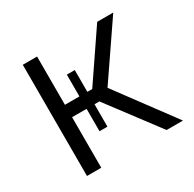

<svg xmlns="http://www.w3.org/2000/svg" viewBox="-121 -650 788 779"><g transform="rotate(-30 273.0 -260.5)"><path d="M326.2 -268.1 524.9 0H448.2L270 -236.8H247.1V-131.8H210V-236.8H142.1V0H75.2V-521H142.1V-294.9H210V-397H247.1V-294.9H270L423.8 -521H499Z"/></g></svg>

Font: Rawline
Style: Regular
Weight: 400
Designer: Matt McInerney, Pablo Impallari, Rodrigo Fuenzalida
Foundry: Matt McInerney, Pablo Impallari, Rodrigo Fuenzalida
Version: Version 4.020;PS 004.020;hotconv 1.0.88;makeotf.lib2.5.64775